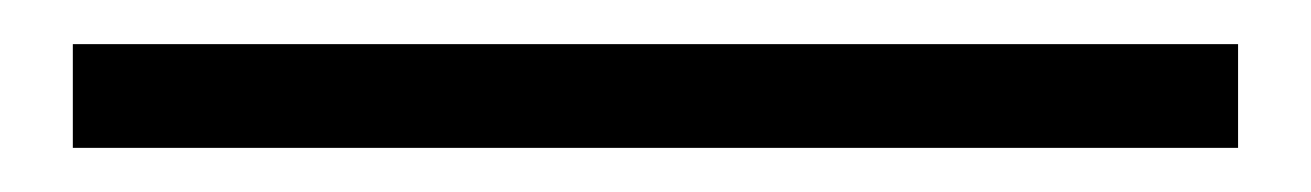

<svg xmlns="http://www.w3.org/2000/svg" viewBox="-20 -20 594 87"><path d="M13 0H541V47H13Z"/></svg>

Font: SpoqaHanSansJP-Light
Style: Regular
Weight: 300
Designer: [Source Han Sans]
Ryoko NISHIZUKA  (kana & ideographs); Paul D. Hunt (Latin, Greek & Cyrillic); Wenlong ZHANG  (bopomofo
Foundry: Spoqa (http://bi.spoqa.com)
Version: Version 1.002.20150607